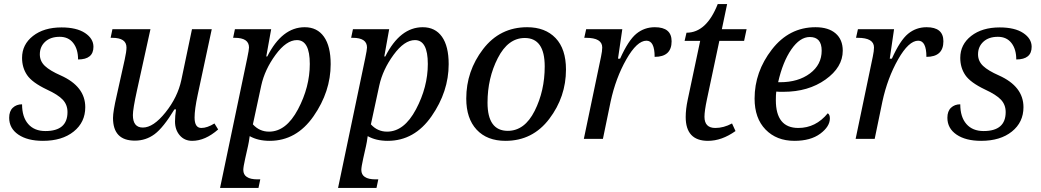

<svg xmlns="http://www.w3.org/2000/svg" viewBox="-20 -679 5092 939"><path d="M361.8 -388.2Q361.8 -438.5 338.1 -468.8Q314.5 -499 272 -499Q227.1 -499 200.9 -474.9Q174.8 -450.7 174.8 -413.1Q174.8 -379.9 199.7 -356.4Q224.6 -333 276.9 -310.1Q397 -256.3 397 -154.8Q397 -81.1 340.3 -35.6Q283.7 9.8 189.9 9.8Q114.3 9.8 69.6 -20.8Q24.9 -51.3 24.9 -103Q24.9 -135.3 42.7 -152.1Q60.5 -168.9 87.9 -168.9Q87.9 -106.9 117.9 -72.5Q147.9 -38.1 202.1 -38.1Q310.1 -38.1 310.1 -130.9Q310.1 -166.5 287.1 -191.2Q264.2 -215.8 209 -241.2Q137.2 -275.4 112.5 -311.8Q87.9 -348.1 87.9 -396Q87.9 -461.4 141.4 -503.2Q194.8 -544.9 280.8 -544.9Q354.5 -544.9 395.8 -517.6Q437 -490.2 437 -450.2Q437 -388.2 361.8 -388.2Z M529.8 -536.1H715.8L649.9 -236.8Q629.9 -146 629.9 -116.2Q629.9 -55.2 678.7 -55.2Q730 -55.2 789.3 -129.2Q848.6 -203.1 866.7 -287.1L918.9 -536.1H1015.6L946.8 -214.8Q931.6 -144 931.6 -104Q931.6 -53.2 964.8 -53.2Q993.2 -53.2 1028.8 -75.2L1046.9 -45.9Q983.4 9.8 919.9 9.8Q882.3 9.8 859.1 -17.1Q835.9 -43.9 835.9 -85Q835.9 -110.8 840.8 -144H833Q778.8 -54.7 736.1 -22.9Q693.4 8.8 639.6 8.8Q532.7 8.8 532.7 -102.1Q532.7 -133.8 550.8 -211.9L589.8 -387.2Q598.6 -426.8 598.6 -446.8Q598.6 -494.1 528.8 -494.1H521Z M1252.9 198.2 1244.1 240.2H1056.2L1189 -394Q1197.8 -436 1197.8 -446.8Q1197.8 -494.1 1127.9 -494.1H1120.1L1128.9 -536.1H1306.2L1282.2 -402.8H1287.1Q1359.4 -545.9 1470.2 -545.9Q1531.2 -545.9 1564.2 -499.5Q1597.2 -453.1 1597.2 -365.2Q1597.2 -231 1513.4 -110.6Q1429.7 9.8 1298.8 9.8Q1241.7 9.8 1201.2 -13.2Q1196.8 19 1192.9 35.2L1179.2 96.2Q1169.9 137.7 1169.9 151.9Q1169.9 198.2 1239.7 198.2ZM1216.8 -70.8Q1249 -35.2 1295.9 -35.2Q1379.4 -35.2 1437.3 -144.3Q1495.1 -253.4 1495.1 -366.2Q1495.1 -482.9 1432.1 -482.9Q1380.4 -482.9 1327.6 -410.9Q1274.9 -338.9 1257.8 -261.2Z M1830.1 198.2 1821.3 240.2H1633.3L1766.1 -394Q1774.9 -436 1774.9 -446.8Q1774.9 -494.1 1705.1 -494.1H1697.3L1706.1 -536.1H1883.3L1859.4 -402.8H1864.3Q1936.5 -545.9 2047.4 -545.9Q2108.4 -545.9 2141.4 -499.5Q2174.3 -453.1 2174.3 -365.2Q2174.3 -231 2090.6 -110.6Q2006.8 9.8 1876 9.8Q1818.8 9.8 1778.3 -13.2Q1773.9 19 1770 35.2L1756.3 96.2Q1747.1 137.7 1747.1 151.9Q1747.1 198.2 1816.9 198.2ZM1793.9 -70.8Q1826.2 -35.2 1873 -35.2Q1956.5 -35.2 2014.4 -144.3Q2072.3 -253.4 2072.3 -366.2Q2072.3 -482.9 2009.3 -482.9Q1957.5 -482.9 1904.8 -410.9Q1852.1 -338.9 1835 -261.2Z M2558.1 -545.9Q2646.5 -545.9 2697.3 -492.7Q2748 -439.5 2748 -338.9Q2748 -205.6 2666.5 -97.9Q2585 9.8 2452.1 9.8Q2361.8 9.8 2311 -44.9Q2260.3 -99.6 2260.3 -196.8Q2260.3 -331.5 2342.5 -438.7Q2424.8 -545.9 2558.1 -545.9ZM2463.4 -39.1Q2545.9 -39.1 2595 -137Q2644 -234.9 2644 -354Q2644 -493.2 2546.4 -493.2Q2464.8 -493.2 2414.6 -395Q2364.3 -296.9 2364.3 -176.8Q2364.3 -39.1 2463.4 -39.1Z M3181.6 -400.9Q3181.6 -480 3141.6 -480Q3095.2 -480 3043.2 -388.7Q2991.2 -297.4 2966.3 -182.1L2928.7 0H2835.4L2919.4 -401.9Q2925.3 -429.7 2925.3 -446.8Q2925.3 -494.1 2845.7 -494.1H2837.4L2846.7 -536.1H3023.4L3002.4 -392.1H3012.7Q3052.7 -481.4 3091.8 -513.7Q3130.9 -545.9 3182.6 -545.9Q3264.6 -545.9 3264.6 -477.1Q3264.6 -400.9 3181.6 -400.9Z M3560.1 -75.2 3577.1 -38.1Q3509.8 9.8 3442.4 9.8Q3333.5 9.8 3333.5 -106.9Q3333.5 -144.5 3343.3 -190.9L3404.3 -479H3328.1L3337.4 -519Q3435.1 -519 3490.2 -659.2H3536.1L3510.3 -536.1H3631.3L3619.1 -479H3498L3437.5 -193.8Q3425.3 -136.2 3425.3 -107.9Q3425.3 -53.2 3478.5 -53.2Q3519 -53.2 3560.1 -75.2Z M4028.3 -125Q4038.6 -118.7 4038.6 -100.1Q4038.6 -60.1 3991.5 -25.1Q3944.3 9.8 3865.2 9.8Q3777.8 9.8 3724.1 -45.4Q3670.4 -100.6 3670.4 -196.8Q3670.4 -327.6 3754.9 -436.8Q3839.4 -545.9 3968.3 -545.9Q4031.7 -545.9 4066.7 -515.6Q4101.6 -485.4 4101.6 -431.2Q4101.6 -350.1 4017.3 -290Q3933.1 -230 3811.5 -230H3794.4Q3785.6 -230 3776.4 -231Q3774.4 -217.3 3774.4 -189Q3774.4 -53.2 3884.3 -53.2Q3969.7 -53.2 4028.3 -125ZM3785.6 -276.9H3795.4Q3883.8 -276.9 3941.2 -319.8Q3998.5 -362.8 3998.5 -431.2Q3998.5 -498 3940.4 -498Q3892.1 -498 3850.1 -437.3Q3808.1 -376.5 3785.6 -276.9Z M4510.7 -400.9Q4510.7 -480 4470.7 -480Q4424.3 -480 4372.3 -388.7Q4320.3 -297.4 4295.4 -182.1L4257.8 0H4164.6L4248.5 -401.9Q4254.4 -429.7 4254.4 -446.8Q4254.4 -494.1 4174.8 -494.1H4166.5L4175.8 -536.1H4352.5L4331.5 -392.1H4341.8Q4381.8 -481.4 4420.9 -513.7Q4460 -545.9 4511.7 -545.9Q4593.8 -545.9 4593.8 -477.1Q4593.8 -400.9 4510.7 -400.9Z M4950.2 -388.2Q4950.2 -438.5 4926.5 -468.8Q4902.8 -499 4860.4 -499Q4815.4 -499 4789.3 -474.9Q4763.2 -450.7 4763.2 -413.1Q4763.2 -379.9 4788.1 -356.4Q4813 -333 4865.2 -310.1Q4985.4 -256.3 4985.4 -154.8Q4985.4 -81.1 4928.7 -35.6Q4872.1 9.8 4778.3 9.8Q4702.6 9.8 4658 -20.8Q4613.3 -51.3 4613.3 -103Q4613.3 -135.3 4631.1 -152.1Q4648.9 -168.9 4676.3 -168.9Q4676.3 -106.9 4706.3 -72.5Q4736.3 -38.1 4790.5 -38.1Q4898.4 -38.1 4898.4 -130.9Q4898.4 -166.5 4875.5 -191.2Q4852.5 -215.8 4797.4 -241.2Q4725.6 -275.4 4700.9 -311.8Q4676.3 -348.1 4676.3 -396Q4676.3 -461.4 4729.7 -503.2Q4783.2 -544.9 4869.1 -544.9Q4942.9 -544.9 4984.1 -517.6Q5025.4 -490.2 5025.4 -450.2Q5025.4 -388.2 4950.2 -388.2Z"/></svg>

Font: Droid Serif
Style: Italic
Weight: 400
Italic angle: -12°
Designer: Monotype Design team
Foundry: Monotype Imaging Inc.
Version: Version 1.03